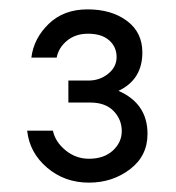

<svg xmlns="http://www.w3.org/2000/svg" viewBox="-20 -686 375 410"><path d="M233 -492Q295 -465 295 -400Q295 -353 257.5 -324.5Q220 -296 170 -296Q118 -296 80.5 -328Q43 -360 38 -407H93Q98 -383 120 -365Q142 -347 170 -347Q202 -347 221 -364.5Q240 -382 240 -406Q240 -431 222.5 -449Q205 -467 173 -467H126V-514H169Q193 -514 211 -528.5Q229 -543 229 -564Q229 -586 213 -600Q197 -614 168 -614Q141 -614 123 -599Q105 -584 101 -563H47Q52 -604 84 -635Q116 -666 167 -666Q218 -666 251 -641.5Q284 -617 284 -574Q284 -516 233 -492Z"/></svg>

Font: Questrial
Style: Regular
Weight: 400
Designer: Joe Prince
Foundry: Joe Prince
Version: Version 1.002